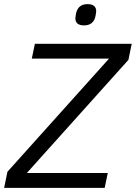

<svg xmlns="http://www.w3.org/2000/svg" viewBox="-35 -910 658 930"><path d="M372 -787Q330 -787 330 -822Q330 -826 333 -843Q342 -890 389 -890Q431 -890 431 -855Q431 -851 428 -834Q419 -787 372 -787ZM487 -72 472 0H-15L1 -78L493 -626H119L134 -698H603L587 -620L95 -72Z"/></svg>

Font: Aneliza
Style: Italic
Weight: 400
Italic angle: -11.31°
Designer: Mike Abbink, Paul van der Laan, Pieter van Rosmalen
Foundry: Bold Monday
Version: Version 3.0